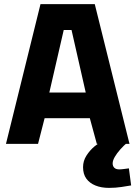

<svg xmlns="http://www.w3.org/2000/svg" viewBox="-20 -700 658 934"><path d="M9 0 177 -680H441L610 0H451L417 -125H197L165 0ZM220 -250H397L328 -554H290ZM510 214Q473 214 444.5 202.5Q416 191 400 169Q384 147 384 113Q384 83 400.5 57Q417 31 440.5 11.5Q464 -8 487 -20L601 -8Q582 8 565.5 26.5Q549 45 538.5 63Q528 81 528 95Q528 108 536 116Q544 124 560 124Q570 124 584 122Q598 120 607 119L618 202Q601 205 571.5 209.5Q542 214 510 214Z"/></svg>

Font: Cairo Play ExtraBold
Style: Regular
Weight: 800
Version: Version 3.119